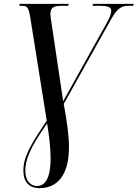

<svg xmlns="http://www.w3.org/2000/svg" viewBox="-20 -734 712 994"><path d="M185 240C277 240 337 173 337 27C337 -32 328 -96 310 -196L555 -634C588 -693 610 -704 647 -704H670L672 -714H461L459 -704H495C536 -704 556 -698 556 -679C556 -665 551 -648 533 -616L307 -210L249 -599C245 -627 241 -650 241 -662C241 -698 262 -704 303 -704H333L336 -714H82L80 -704H92C121 -704 128 -697 137 -642L222 -109C132 24 101 82 101 149C101 207 130 240 185 240ZM172 229C139 229 111 203 111 150C111 95 133 34 224 -95C233 -39 242 29 242 85C242 182 217 229 172 229Z"/></svg>

Font: Noto Serif Display Condensed Medium
Style: Italic
Weight: 500
Width: 3
Italic angle: -12°
Designer: Monotype Design Team
Foundry: Monotype Imaging Inc.
Version: Version 2.009